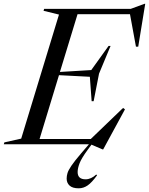

<svg xmlns="http://www.w3.org/2000/svg" viewBox="-59 -762 787 1014"><path d="M351 146.5Q351 185 393 185Q422 185 449.5 159.5L453.5 164Q426 202 404 217.2Q382 232.5 356.5 232.5Q324 232.5 308.5 218.2Q293 204 293 181Q293 167 297.5 152Q302 137 318.2 113Q334.5 89 369 48.5L410.5 0H-39L-36 -10L53 -30L252.5 -685L171 -705L174 -715H631L704.5 -742H708L671 -515.5H659L627.5 -687H350.5L257.5 -382L423 -392L514.5 -519.5H525L464 -373L435.5 -227.5H425L415.5 -356.5L252.5 -365L150 -28H420.5L591 -192L601 -184.5L486 27H482.5L424 2L403.5 30Q371 74.5 361 100.8Q351 127 351 146.5Z"/></svg>

Font: Newsreader Display
Style: Italic
Weight: 400
Italic angle: -17°
Designer: Hugues Gentile
Foundry: Production Type
Version: Version 1.001